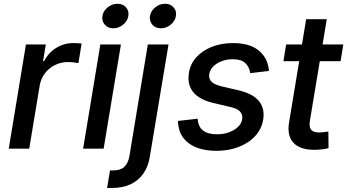

<svg xmlns="http://www.w3.org/2000/svg" viewBox="-20 -772 1803 997"><path d="M25.4 0 114.7 -541H217.8L203.6 -454.1H209Q231 -498 271.7 -523.2Q312.5 -548.3 360.4 -548.3Q371.1 -548.3 383.5 -547.6Q396 -546.9 403.8 -545.9L387.2 -444.3Q379.9 -445.8 364.3 -447.8Q348.6 -449.7 332 -449.7Q296.4 -449.7 265.4 -434.3Q234.4 -418.9 213.4 -391.6Q192.4 -364.3 186 -327.1L131.8 0Z M411.6 0 501 -541H607.9L518.1 0ZM568.4 -625Q540.5 -625 524.2 -643.8Q507.8 -662.6 511.7 -689Q516.1 -715.3 539.1 -733.9Q562 -752.4 589.8 -752.4Q617.7 -752.4 634.3 -733.9Q650.9 -715.3 646.5 -689Q642.1 -662.6 619.1 -643.8Q596.2 -625 568.4 -625Z M747.6 -541H855L758.3 40Q750 92.8 724.4 129.4Q698.7 166 657.7 185.1Q616.7 204.1 561.5 204.1H536.1L551.3 112.8H570.3Q606.4 112.8 626.2 93.8Q646 74.7 652.3 37.1ZM815.4 -625Q787.6 -625 771.2 -643.8Q754.9 -662.6 758.8 -689Q763.2 -715.3 786.1 -733.9Q809.1 -752.4 836.9 -752.4Q864.7 -752.4 881.3 -733.9Q897.9 -715.3 893.6 -689Q889.2 -662.6 866.2 -643.8Q843.3 -625 815.4 -625Z M1103.5 11.2Q1045.4 11.2 1002 -5.4Q958.5 -22 933.3 -54Q908.2 -85.9 904.8 -131.8Q904.3 -134.8 904.3 -137.9Q904.3 -141.1 904.3 -144L1006.3 -155.8Q1009.3 -113.3 1034.7 -94Q1060.1 -74.7 1106.4 -74.7Q1141.6 -74.7 1170.2 -85.4Q1198.7 -96.2 1217 -114.3Q1235.4 -132.3 1237.8 -155.3Q1240.7 -178.2 1225.6 -193.6Q1210.4 -209 1174.8 -216.8L1087.4 -237.3Q1017.6 -253.9 985.4 -291.3Q953.1 -328.6 960 -385.7Q965.3 -435.5 997.3 -472.2Q1029.3 -508.8 1079.3 -528.6Q1129.4 -548.3 1189 -548.3Q1272.9 -548.3 1318.8 -513.4Q1364.7 -478.5 1374 -422.4Q1375 -418 1375.7 -413.3Q1376.5 -408.7 1376.5 -403.8L1279.3 -392.1Q1275.4 -422.9 1254.6 -443.6Q1233.9 -464.4 1188 -464.4Q1157.2 -464.4 1130.6 -454.1Q1104 -443.8 1086.7 -426.3Q1069.3 -408.7 1066.4 -385.3Q1063.5 -361.3 1079.6 -346.4Q1095.7 -331.5 1135.7 -322.3L1220.2 -302.7Q1290 -286.1 1322 -250Q1354 -213.9 1347.7 -158.2Q1343.3 -120.1 1323 -88.6Q1302.7 -57.1 1269.5 -34.9Q1236.3 -12.7 1194.1 -0.7Q1151.9 11.2 1103.5 11.2Z M1762.7 -541 1748.5 -454.1H1451.7L1465.8 -541ZM1569.8 -672.4H1676.8L1589.4 -146Q1584 -112.8 1595.5 -98.4Q1606.9 -84 1637.7 -84Q1647 -84 1660.9 -85.7Q1674.8 -87.4 1685.1 -88.9L1686 -2.9Q1669.9 1.5 1650.4 3.7Q1630.9 5.9 1611.8 5.9Q1536.6 5.9 1503.2 -31.2Q1469.7 -68.4 1481 -136.2Z"/></svg>

Font: Inter 17pt Medium
Style: Italic
Weight: 500
Italic angle: -9.3988°
Version: Version 4.001;git-66647c0bb